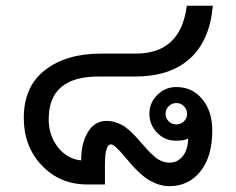

<svg xmlns="http://www.w3.org/2000/svg" viewBox="-20 -636 814 662"><path d="M713.9 -616.2Q703.1 -495.1 634.3 -433.6Q565.4 -372.1 445.8 -372.1H318.8Q147.9 -372.1 147.9 -225.1Q147.9 -167.5 180.7 -127.2Q213.4 -86.9 259.8 -83Q259.8 -142.6 283.2 -180.9Q306.6 -219.2 348.1 -219.2Q373.5 -219.2 400.1 -205.3Q426.8 -191.4 470.2 -140.1Q507.3 -96.7 526.6 -85.9Q545.9 -75.2 564 -75.2Q592.3 -75.2 610.1 -97.4Q627.9 -119.6 628.9 -158.2Q614.7 -150.9 586.9 -150.9Q547.9 -150.9 521.5 -178.5Q495.1 -206.1 495.1 -244.1Q495.1 -281.7 522.5 -308.8Q549.8 -335.9 587.9 -335.9Q642.6 -335.9 677.2 -294.4Q711.9 -252.9 711.9 -186Q711.9 -95.7 670.9 -44.9Q629.9 5.9 564 5.9Q531.2 5.9 496.6 -13.4Q461.9 -32.7 410.2 -95.7Q375 -138.2 362.8 -138.2Q341.8 -138.2 341.8 -68.8V0H280.8Q186.5 0 124.3 -65.4Q62 -130.9 62 -229Q62 -337.9 135.3 -394.5Q208.5 -451.2 328.1 -451.2H448.2Q603.5 -451.2 624 -616.2ZM587.9 -207Q603 -207 614 -217.5Q625 -228 625 -243.2Q625 -259.3 614 -270Q603 -280.8 587.9 -280.8Q572.8 -280.8 561.8 -270Q550.8 -259.3 550.8 -243.2Q550.8 -228 561.8 -217.5Q572.8 -207 587.9 -207Z"/></svg>

Font: IranNastaliq
Style: Regular
Weight: 400
Designer: Hossein Zahedi
Version: Version 1.5